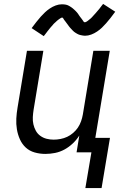

<svg xmlns="http://www.w3.org/2000/svg" viewBox="-20 -780 640 983"><path d="M204 -595 142 -636Q155 -653 166.5 -668Q178 -683 189 -695Q200 -707 210.5 -717Q221 -727 235 -736.5Q249 -746 265 -752Q281 -758 297 -758Q302 -758 307.5 -757.5Q313 -757 318 -756Q323 -755 327.5 -753Q332 -751 336 -748.5Q340 -746 344 -743.5Q348 -741 351.5 -738Q355 -735 359 -731.5Q363 -728 366.5 -724.5Q370 -721 373.5 -717Q377 -713 379.5 -709.5Q382 -706 384 -702.5Q386 -699 390 -694Q394 -689 397 -685Q400 -681 402.5 -677.5Q405 -674 407.5 -670Q410 -666 414 -666Q417 -666 421 -668Q425 -670 427.5 -672Q430 -674 435 -678Q440 -682 442 -683.5Q444 -685 446 -687Q448 -689 450.5 -691.5Q453 -694 455 -696.5Q457 -699 459.5 -701.5Q462 -704 464.5 -707Q467 -710 470 -713Q473 -716 475.5 -719.5Q478 -723 481.5 -726.5Q485 -730 488 -734Q491 -738 494 -742Q497 -746 500.5 -750.5Q504 -755 508 -760L570 -720Q557 -702 545.5 -687.5Q534 -673 523 -660.5Q512 -648 501.5 -638Q491 -628 477 -618.5Q463 -609 447 -603Q431 -597 415 -597Q410 -597 404.5 -598Q399 -599 394 -600Q389 -601 384.5 -602.5Q380 -604 376 -606.5Q372 -609 367.5 -611.5Q363 -614 359.5 -617Q356 -620 352.5 -623.5Q349 -627 345.5 -631Q342 -635 338.5 -638.5Q335 -642 332.5 -646Q330 -650 327.5 -653Q325 -656 321.5 -661Q318 -666 314.5 -670.5Q311 -675 308.5 -678Q306 -681 304 -685.5Q302 -690 298 -690Q295 -690 291 -687.5Q287 -685 284 -683Q281 -681 276.5 -677.5Q272 -674 270 -672Q268 -670 266 -668Q264 -666 261.5 -664Q259 -662 256.5 -659.5Q254 -657 252 -654.5Q250 -652 247.5 -649Q245 -646 241.5 -642.5Q238 -639 236 -636Q234 -633 230.5 -629Q227 -625 224 -621Q221 -617 218 -613Q215 -609 211.5 -604.5Q208 -600 204 -595ZM417 183 448 0H372L386 -86Q372 -64 352.5 -45.5Q333 -27 310 -14.5Q287 -2 262 3Q237 8 212 8Q184 8 157.5 0.5Q131 -7 112 -24.5Q93 -42 82 -66.5Q71 -91 66.5 -118Q62 -145 63.5 -173Q65 -201 70 -230L118 -520H202L152 -218Q149 -199 148 -180Q147 -161 151 -143.5Q155 -126 163.5 -110.5Q172 -95 186.5 -84.5Q201 -74 218.5 -69.5Q236 -65 255 -65Q272 -65 290 -68.5Q308 -72 324 -79.5Q340 -87 354.5 -99.5Q369 -112 379 -127Q389 -142 395 -159Q401 -176 404 -193L458 -520H542L468 -74H543L500 183Z"/></svg>

Font: Iosevka Aile
Style: Italic
Weight: 400
Italic angle: -9°
Designer: Belleve Invis
Foundry: Belleve Invis
Version: Version 28.0.1; ttfautohint (v1.8.4)